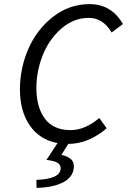

<svg xmlns="http://www.w3.org/2000/svg" viewBox="-20 -688 640 934"><path d="M158 226 157 187Q272 183 275 133Q276 114 260 104Q244 94 206 90L260 8Q173 -8 125 -77.5Q77 -147 77 -253Q77 -357 118.5 -451.5Q160 -546 239 -607Q318 -668 416 -668Q522 -668 578 -571L523 -530Q481 -601 412 -601Q338 -601 278 -548.5Q218 -496 187.5 -418.5Q157 -341 157 -260Q157 -166 198.5 -110.5Q240 -55 324 -55Q393 -55 463 -114L499 -64Q410 12 312 12L279 65Q314 74 327.5 88.5Q341 103 339 128Q335 174 287 199Q239 224 158 226Z"/></svg>

Font: TypoPRO Source Code Pro
Style: Italic
Weight: 400
Italic angle: -11°
Monospace: yes
Designer: Paul D. Hunt, Teo Tuominen
Foundry: Adobe Systems Incorporated
Version: Version 1.030;PS 1.0;hotconv 1.0.84;makeotf.lib2.5.63406